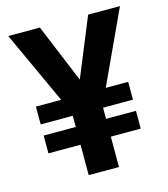

<svg xmlns="http://www.w3.org/2000/svg" viewBox="-109 -814 788 900"><g transform="rotate(-15 285.0 -364.0)"><path d="M168 -727.5 285.6 -443.4 402.3 -727.5H556.6L393.1 -374.5H502V-288.1H356.9V-233.9H502V-147.5H356.9V0H210V-147.5H54.2V-233.9H210V-288.1H54.2V-374.5H176.8L14.6 -727.5Z"/></g></svg>

Font: Inter-Bold
Style: Bold
Weight: 700
Designer: Rasmus Andersson
Foundry: rsms
Version: Version 4.000;git-a52131595